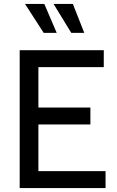

<svg xmlns="http://www.w3.org/2000/svg" viewBox="-20 -955 594 975"><path d="M80 0V-700H507V-614H175V-409H439V-323H175V-86H516V0ZM408 -788H342L252 -935H350ZM268 -788H202L107 -935H205Z"/></svg>

Font: Cabin Resolve
Style: Regular-Resolve
Weight: 400
Designer: Pablo Impallari
Foundry: Pablo Impallari. http://www.impallari.com Igino Marini. http://www.ikern.com
Version: Version 3.001